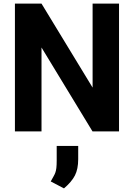

<svg xmlns="http://www.w3.org/2000/svg" viewBox="-20 -731 747 1068"><path d="M642.1 0H494.6L210.9 -466.8V0H63V-710.9H210.9L495.1 -243.7V-710.9H642.1ZM415 154.3Q415 209.5 396.7 245.1Q378.4 280.8 335.9 316.9L262.2 278.3Q271.5 261.2 277.6 250.7Q283.7 240.2 287.6 229.7Q291.5 219.2 293.5 203.6Q295.4 188 295.4 161.6V80.6H415Z"/></svg>

Font: Heebo
Style: Bold
Weight: 700
Designer: Oded Ezer
Foundry: Ezer Type House
Version: Version 3.100